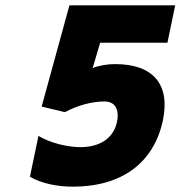

<svg xmlns="http://www.w3.org/2000/svg" viewBox="-20 -690 676 719"><path d="M253 9C436 9 556 -80 590 -239C618 -374 554 -450 411 -450C383 -450 351 -445 327 -435L355 -530H607L636 -670H240L136 -291L223 -270C270 -295 323 -310 371 -310C410 -310 428 -282 418 -233C405 -173 355 -139 281 -139C229 -139 166 -156 124 -181L92 -28C137 -2 197 9 253 9Z"/></svg>

Font: LT Wave Mono Black
Style: Italic
Weight: 900
Designer: Daniel Lyons
Version: Version 2.5 (Glyphs App)